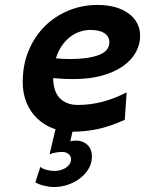

<svg xmlns="http://www.w3.org/2000/svg" viewBox="-20 -523 589 780"><path d="M486.8 -36.1Q457 -22.9 430.4 -13.7Q403.8 -4.4 377.9 1.2Q352.1 6.8 325.7 9.3Q301.3 11.7 274.4 12.2L265.6 50.8Q270.5 49.8 275.9 49.1Q281.2 48.3 289.6 48.3Q304.7 48.3 316.7 53.5Q328.6 58.6 336.9 67.1Q345.2 75.7 349.4 87.4Q353.5 99.1 353.5 112.3Q353.5 140.1 339.8 162.8Q326.2 185.5 304.2 202.1Q282.2 218.8 254.6 227.8Q227.1 236.8 199.7 236.8Q189.9 236.8 179.4 235.4Q168.9 233.9 158.7 231.4Q148.4 229 139.2 225.3Q129.9 221.7 123.5 217.8L144 154.8Q152.8 163.1 169.7 167.2Q186.5 171.4 203.6 171.4Q213.4 171.4 224.6 168.5Q235.8 165.5 245.6 159.7Q255.4 153.8 262 144.8Q268.6 135.7 268.6 123.5Q268.6 110.8 258.3 102.5Q248 94.2 232.4 94.2Q218.8 94.2 204.3 97.2Q189.9 100.1 181.2 104L205.6 2L193.8 -2Q157.7 -16.1 130.6 -42.2Q103.5 -68.4 87.9 -105.7Q72.3 -143.1 72.3 -189.5Q72.3 -260.3 96.7 -318.1Q121.1 -376 162.6 -417Q204.1 -458 259.3 -480.5Q314.5 -502.9 375.5 -502.9Q416.5 -502.9 448.7 -493.7Q481 -484.4 503.4 -467.5Q525.9 -450.7 537.6 -427.7Q549.3 -404.8 549.3 -377.9Q549.3 -342.8 532 -311Q514.6 -279.3 480.5 -254.9Q446.3 -230.5 395.5 -216.1Q344.7 -201.7 277.8 -201.7Q260.7 -201.7 239 -202.6Q217.3 -203.6 195.8 -205.6Q196.3 -182.1 201.9 -162.1Q207.5 -142.1 219.7 -127.7Q231.9 -113.3 251 -105Q270 -96.7 296.9 -96.7Q345.2 -96.7 393.8 -108.9Q442.4 -121.1 494.6 -147.9ZM348.1 -401.4Q325.2 -401.4 303.7 -394Q282.2 -386.7 263.7 -372.1Q245.1 -357.4 230.5 -335.9Q215.8 -314.5 207 -286.1Q235.4 -283.2 260.3 -283.2Q304.7 -283.2 335.9 -288.1Q367.2 -293 387 -301.8Q406.7 -310.5 415.5 -323.2Q424.3 -335.9 424.3 -351.6Q424.3 -374.5 404.3 -387.9Q384.3 -401.4 348.1 -401.4Z"/></svg>

Font: Andika New Basic
Style: Bold Italic
Weight: 700
Italic angle: -14°
Designer: Victor Gaultney, Annie Olsen, Pablo Ugerman
Foundry: SIL International
Version: Version 5.500